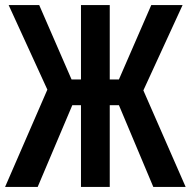

<svg xmlns="http://www.w3.org/2000/svg" viewBox="-25 -734 749 754"><path d="M-5 0 161 -382 9 -714H129L256 -422H293V-714H406V-422H442L569 -714H692L538 -379L704 0H577L442 -321H406V0H293V-321H259L123 0Z"/></svg>

Font: Noto Sans ExtraCondensed SemiBold
Style: Regular
Weight: 600
Width: 2
Designer: Monotype Design Team
Foundry: Monotype Imaging Inc.
Version: Version 2.013; ttfautohint (v1.8.4.7-5d5b)